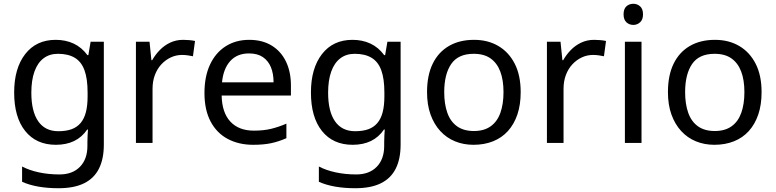

<svg xmlns="http://www.w3.org/2000/svg" viewBox="-20 -757 4108 1017"><path d="M275 -546Q328 -546 370.5 -526Q413 -506 443 -465H448L460 -536H530V9Q530 85 504 136.5Q478 188 425 214Q372 240 290 240Q232 240 183.5 231.5Q135 223 97 206V125Q135 145 186 156Q237 167 295 167Q364 167 403.5 126.5Q443 86 443 16V-5Q443 -17 444 -39.5Q445 -62 446 -71H442Q414 -30 372.5 -10Q331 10 276 10Q172 10 113.5 -63Q55 -136 55 -267Q55 -395 113.5 -470.5Q172 -546 275 -546ZM287 -472Q242 -472 210.5 -448Q179 -424 162.5 -378Q146 -332 146 -266Q146 -167 182.5 -114.5Q219 -62 289 -62Q330 -62 359 -72.5Q388 -83 407 -105.5Q426 -128 435 -163Q444 -198 444 -246V-267Q444 -340 427.5 -385Q411 -430 376 -451Q341 -472 287 -472Z M950 -546Q965 -546 982.5 -544.5Q1000 -543 1013 -540L1002 -459Q989 -462 973.5 -464Q958 -466 944 -466Q913 -466 885 -453Q857 -440 835 -416.5Q813 -393 800.5 -360Q788 -327 788 -286V0H700V-536H772L782 -438H786Q803 -468 827 -492.5Q851 -517 882 -531.5Q913 -546 950 -546Z M1300 -546Q1369 -546 1418.5 -516Q1468 -486 1494.5 -431.5Q1521 -377 1521 -304V-251H1154Q1156 -160 1200.5 -112.5Q1245 -65 1325 -65Q1376 -65 1415.5 -74.5Q1455 -84 1497 -102V-25Q1456 -7 1416 1.5Q1376 10 1321 10Q1245 10 1186.5 -21Q1128 -52 1095.5 -113.5Q1063 -175 1063 -264Q1063 -352 1092.5 -415Q1122 -478 1175.5 -512Q1229 -546 1300 -546ZM1299 -474Q1236 -474 1199.5 -433.5Q1163 -393 1156 -321H1429Q1429 -367 1415 -401Q1401 -435 1372.5 -454.5Q1344 -474 1299 -474Z M1847 -546Q1900 -546 1942.5 -526Q1985 -506 2015 -465H2020L2032 -536H2102V9Q2102 85 2076 136.5Q2050 188 1997 214Q1944 240 1862 240Q1804 240 1755.5 231.5Q1707 223 1669 206V125Q1707 145 1758 156Q1809 167 1867 167Q1936 167 1975.5 126.5Q2015 86 2015 16V-5Q2015 -17 2016 -39.5Q2017 -62 2018 -71H2014Q1986 -30 1944.5 -10Q1903 10 1848 10Q1744 10 1685.5 -63Q1627 -136 1627 -267Q1627 -395 1685.5 -470.5Q1744 -546 1847 -546ZM1859 -472Q1814 -472 1782.5 -448Q1751 -424 1734.5 -378Q1718 -332 1718 -266Q1718 -167 1754.5 -114.5Q1791 -62 1861 -62Q1902 -62 1931 -72.5Q1960 -83 1979 -105.5Q1998 -128 2007 -163Q2016 -198 2016 -246V-267Q2016 -340 1999.5 -385Q1983 -430 1948 -451Q1913 -472 1859 -472Z M2738 -269Q2738 -202 2720.5 -150.5Q2703 -99 2670.5 -63Q2638 -27 2591.5 -8.5Q2545 10 2488 10Q2435 10 2390 -8.5Q2345 -27 2312 -63Q2279 -99 2260.5 -150.5Q2242 -202 2242 -269Q2242 -358 2272 -419.5Q2302 -481 2358 -513.5Q2414 -546 2491 -546Q2564 -546 2619.5 -513.5Q2675 -481 2706.5 -419.5Q2738 -358 2738 -269ZM2333 -269Q2333 -206 2349.5 -159.5Q2366 -113 2401 -88Q2436 -63 2490 -63Q2544 -63 2579 -88Q2614 -113 2630.5 -159.5Q2647 -206 2647 -269Q2647 -333 2630 -378Q2613 -423 2578.5 -447.5Q2544 -472 2489 -472Q2407 -472 2370 -418Q2333 -364 2333 -269Z M3127 -546Q3142 -546 3159.5 -544.5Q3177 -543 3190 -540L3179 -459Q3166 -462 3150.5 -464Q3135 -466 3121 -466Q3090 -466 3062 -453Q3034 -440 3012 -416.5Q2990 -393 2977.5 -360Q2965 -327 2965 -286V0H2877V-536H2949L2959 -438H2963Q2980 -468 3004 -492.5Q3028 -517 3059 -531.5Q3090 -546 3127 -546Z M3378 -536V0H3290V-536ZM3335 -737Q3355 -737 3370.5 -723.5Q3386 -710 3386 -681Q3386 -653 3370.5 -639Q3355 -625 3335 -625Q3313 -625 3298 -639Q3283 -653 3283 -681Q3283 -710 3298 -723.5Q3313 -737 3335 -737Z M4014 -269Q4014 -202 3996.5 -150.5Q3979 -99 3946.5 -63Q3914 -27 3867.5 -8.5Q3821 10 3764 10Q3711 10 3666 -8.5Q3621 -27 3588 -63Q3555 -99 3536.5 -150.5Q3518 -202 3518 -269Q3518 -358 3548 -419.5Q3578 -481 3634 -513.5Q3690 -546 3767 -546Q3840 -546 3895.5 -513.5Q3951 -481 3982.5 -419.5Q4014 -358 4014 -269ZM3609 -269Q3609 -206 3625.5 -159.5Q3642 -113 3677 -88Q3712 -63 3766 -63Q3820 -63 3855 -88Q3890 -113 3906.5 -159.5Q3923 -206 3923 -269Q3923 -333 3906 -378Q3889 -423 3854.5 -447.5Q3820 -472 3765 -472Q3683 -472 3646 -418Q3609 -364 3609 -269Z"/></svg>

Font: ubangla05
Style: Book
Weight: 400
Designer: Jelle Bosma - Monotype Design Team
Foundry: Monotype Imaging Inc.
Version: Version 2.003